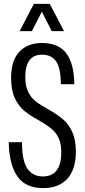

<svg xmlns="http://www.w3.org/2000/svg" viewBox="-20 -958 437 987"><path d="M25 -227H93Q93 -132 120.5 -91.5Q148 -51 200 -51Q295 -51 295 -176Q295 -220 281 -249Q267 -278 243 -297.5Q219 -317 177 -341Q133 -365 104.5 -388.5Q76 -412 56.5 -453Q37 -494 37 -558Q37 -647 79.5 -692Q122 -737 195 -737Q282 -737 321.5 -683Q361 -629 362 -525H293Q292 -611 267.5 -644Q243 -677 196 -677Q110 -677 110 -561Q110 -515 125 -485Q140 -455 164 -436.5Q188 -418 228 -396Q274 -370 303.5 -345Q333 -320 351.5 -279.5Q370 -239 370 -179Q370 -86 325.5 -38.5Q281 9 203 9Q110 9 68.5 -52.5Q27 -114 25 -227ZM154 -938H236L309 -798H246L195 -898L144 -798H81Z"/></svg>

Font: Mona Sans Condensed
Style: Regular
Weight: 400
Width: 3
Designer: Deni Anggara
Foundry: GitHub
Version: Version 2.000